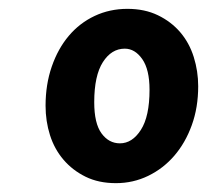

<svg xmlns="http://www.w3.org/2000/svg" viewBox="-20 -865 468 434"><path d="M242 -451Q203 -451 173.5 -465.5Q144 -480 123.5 -504Q103 -528 93 -559.5Q83 -591 83 -626Q83 -674 97 -714.5Q111 -755 135.5 -784Q160 -813 194 -829Q228 -845 268 -845Q307 -845 337 -830.5Q367 -816 387.5 -792Q408 -768 418 -736Q428 -704 428 -670Q428 -622 413.5 -582Q399 -542 374 -513Q349 -484 315 -467.5Q281 -451 242 -451ZM251 -541Q279 -541 298.5 -571.5Q318 -602 318 -662Q318 -708 301.5 -731.5Q285 -755 262 -755Q232 -755 212.5 -724.5Q193 -694 193 -634Q193 -586 209.5 -563.5Q226 -541 251 -541Z"/></svg>

Font: Lebkuchenwelt
Style: Regular
Weight: 400
Designer: Vernon Adams
Foundry: Gereon Berster
Version: Version 1.000;PS 001.001;hotconv 1.0.56 